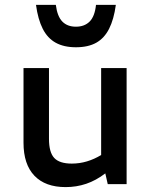

<svg xmlns="http://www.w3.org/2000/svg" viewBox="-20 -752 620 784"><path d="M248 12Q165 12 120.5 -34.5Q76 -81 76 -169V-474H180V-185Q180 -130 201.5 -107Q223 -84 273 -84Q305 -84 335 -93Q365 -102 393 -119V-474H497V0H420L410 -44Q372 -15 332 -1.5Q292 12 248 12ZM290 -559Q241 -559 207.5 -577.5Q174 -596 154.5 -634.5Q135 -673 127 -732H208Q214 -685 234.5 -664Q255 -643 290 -643Q325 -643 346 -664Q367 -685 372 -732H453Q445 -673 425.5 -634.5Q406 -596 373 -577.5Q340 -559 290 -559Z"/></svg>

Font: Sometype Mono SemiBold
Style: Regular
Weight: 600
Designer: Ryoichi Tsunekawa
Foundry: Dharma Type
Version: Version 1.001